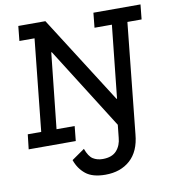

<svg xmlns="http://www.w3.org/2000/svg" viewBox="-92 -730 911 1012"><g transform="rotate(-10 364.0 -224.0)"><path d="M267 0H15L24 -79H96L147 -571H66L74 -650H219L517 -182H520L561 -571H468L476 -650H728L720 -571H644L583 20Q575 110 523.5 156Q472 202 391 202Q322 202 285.5 172.5Q249 143 233 96L302 48Q317 90 339 104Q361 118 391 118Q441 118 465.5 90.5Q490 63 493 21L500 -46L224 -483H221L178 -79H275Z"/></g></svg>

Font: Zilla Slab Medium
Style: Regular
Weight: 500
Designer: Typotheque.com
Foundry: Typotheque type foundry
Version: Version 1.1; 2017